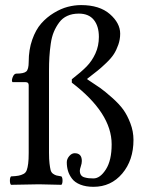

<svg xmlns="http://www.w3.org/2000/svg" viewBox="-20 -718 581 748"><path d="M91.8 -122.1V-386.2Q91.8 -397.9 80.1 -397.9H28.8Q23.9 -402.8 29.3 -417Q34.7 -431.2 43.9 -431.2Q72.8 -431.2 82.3 -439.5Q91.8 -447.8 91.8 -477.1Q91.8 -524.4 105.5 -563.2Q119.1 -602.1 140.6 -626.5Q162.1 -650.9 189.9 -667.7Q217.8 -684.6 244.1 -691.4Q270.5 -698.2 295.9 -698.2Q367.7 -698.2 408 -663.1Q448.2 -627.9 448.2 -586.9Q448.2 -564.5 440.9 -543.7Q433.6 -522.9 423.8 -507.6Q414.1 -492.2 394.3 -473.1Q374.5 -454.1 360.4 -442.9L319.8 -411.1V-409.2L370.1 -375.5Q388.7 -362.3 416.5 -337.6Q444.3 -313 460.2 -291Q476.1 -269 488 -237.5Q500 -206.1 500 -172.9Q500 -93.8 456.3 -42Q412.6 9.8 344.2 9.8Q314.5 9.8 293 1.2Q271.5 -7.3 260.5 -22Q249.5 -36.6 244.9 -52.2Q240.2 -67.9 240.2 -85.9Q240.2 -98.6 249.8 -109.9Q259.3 -121.1 271 -121.1Q298.8 -121.1 298.8 -90.8Q298.8 -81.5 294.9 -70.1Q291 -58.6 291 -53.2Q291 -42.5 295.7 -35.9Q300.3 -29.3 309.6 -26.9Q318.8 -24.4 325.7 -23.7Q332.5 -22.9 344.2 -22.9Q370.1 -22.9 392.6 -58.1Q415 -93.3 415 -155.8Q415 -277.8 259.8 -396V-409.2Q296.9 -438 317.6 -459.2Q338.4 -480.5 351.8 -509.8Q365.2 -539.1 365.2 -574.2Q365.2 -616.2 345.5 -640.6Q325.7 -665 287.1 -665Q261.7 -665 242.4 -656.2Q223.1 -647.5 210.7 -630.6Q198.2 -613.8 189.9 -594.2Q181.6 -574.7 177.7 -547.4Q173.8 -520 172.4 -496.1Q170.9 -472.2 170.9 -441.9V-122.1Q170.9 -97.2 172.9 -81.1Q174.8 -64.9 177.2 -55.4Q179.7 -45.9 186.8 -41Q193.8 -36.1 200 -34.4Q206.1 -32.7 219.2 -30.8Q223.6 -26.4 223.6 -14.4Q223.6 -2.4 219.2 2Q133.3 0 131.8 0Q106.9 0 22.9 2Q18.6 -2.4 18.6 -14.4Q18.6 -26.4 22.9 -30.8Q42.5 -31.7 52.5 -33.7Q62.5 -35.6 71.5 -40.3Q80.6 -44.9 84.2 -55.2Q87.9 -65.4 89.8 -80.8Q91.8 -96.2 91.8 -122.1Z"/></svg>

Font: Linux Libertine G
Style: Regular
Weight: 400
Designer: Philipp H. Poll
Foundry: Philipp H. Poll
Version: Version 4.7.5